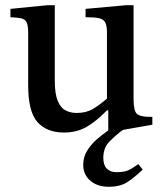

<svg xmlns="http://www.w3.org/2000/svg" viewBox="-20 -498 630 736"><path d="M510 131 527 152Q497 181 469 199.5Q441 218 397 218Q353 218 326 194.5Q299 171 299 134Q299 103 315 78Q331 53 353.5 34Q376 15 395 2V-75H390Q348 -32 311 -11Q274 10 225 10Q159 10 123.5 -30Q88 -70 88 -171V-371Q88 -399 82.5 -411.5Q77 -424 62 -427.5Q47 -431 20 -432V-464L161 -478H190V-189Q190 -139 201 -112Q212 -85 231 -75Q250 -65 274 -65Q310 -65 335.5 -80Q361 -95 390 -120V-373Q390 -400 383 -412.5Q376 -425 358.5 -428.5Q341 -432 308 -432V-464L463 -478H492V-119Q492 -73 505 -61.5Q518 -50 555 -50H564V-20L451 0Q425 19 400.5 43.5Q376 68 376 107Q376 135 389.5 148.5Q403 162 426 162Q455 162 471 155Q487 148 510 131Z"/></svg>

Font: STIX Two Text Medium
Style: Regular
Weight: 500
Designer: Ross Mills, John Hudson & Paul Hanslow, Tiro Typeworks Ltd; with prior portions MicroPress Inc., and Coen Hoffman.
Foundry: Tiro Typeworks Ltd
Version: Version 2.13 b171